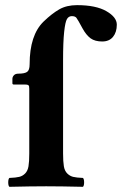

<svg xmlns="http://www.w3.org/2000/svg" viewBox="-20 -718 470 740"><path d="M223.1 -127Q223.1 -95.2 226.1 -77.4Q229 -59.6 239 -49.6Q249 -39.6 261.7 -36.4Q274.4 -33.2 299.8 -32.2Q304.2 -27.8 304.2 -15.1Q304.2 -2.4 299.8 2Q213.9 0 158.2 0Q100.1 0 16.1 2Q11.7 -2.4 11.7 -15.1Q11.7 -27.8 16.1 -32.2Q41.5 -33.2 54.4 -36.4Q67.4 -39.6 77.1 -49.6Q86.9 -59.6 89.8 -77.1Q92.8 -94.7 92.8 -126V-376Q92.8 -382.8 92 -385.7Q91.3 -388.7 88.1 -390.4Q85 -392.1 78.1 -392.1H34.2Q27.8 -392.1 27.8 -397V-414.1Q27.8 -421.4 33.4 -427.7Q39.1 -434.1 50.8 -434.1Q74.7 -434.1 84.5 -440.9Q94.2 -447.8 94.2 -470.2Q94.2 -582.5 147.9 -634.8Q179.7 -665.5 208.3 -681.9Q236.8 -698.2 276.9 -698.2Q349.6 -698.2 389.9 -675Q430.2 -651.9 430.2 -623Q430.2 -593.8 415.5 -575.9Q400.9 -558.1 374 -558.1Q346.2 -558.1 329.1 -570.3Q312 -583 297.9 -608.9Q279.3 -643.6 274.2 -649.7Q269 -655.8 256.8 -655.8Q244.6 -655.8 238 -644.5Q231.4 -633.3 227.3 -595.2Q223.1 -557.1 223.1 -484.9Z"/></svg>

Font: Linux Libertine G
Style: Bold
Weight: 700
Designer: Philipp H. Poll
Foundry: Philipp H. Poll
Version: Version 5.0.3